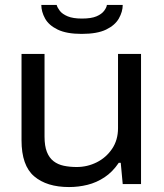

<svg xmlns="http://www.w3.org/2000/svg" viewBox="-20 -744 663 776"><path d="M259 12Q169 12 118 -31.5Q67 -75 67 -177V-526H160V-192Q160 -154 169.5 -130Q179 -106 196.5 -92.5Q214 -79 238 -74Q262 -69 290 -69Q333 -69 371 -88Q409 -107 433 -142.5Q457 -178 457 -226V-526H550V0H476L468 -86H460Q435 -49 402.5 -27.5Q370 -6 333.5 3Q297 12 259 12ZM310 -607Q249 -607 213 -624.5Q177 -642 162 -669.5Q147 -697 147 -724H209Q212 -713 222 -700Q232 -687 253.5 -678Q275 -669 311 -669Q349 -669 370 -678Q391 -687 401 -700.5Q411 -714 412 -724H476Q476 -697 460.5 -669.5Q445 -642 409 -624.5Q373 -607 310 -607Z"/></svg>

Font: Archivo SemiExpanded
Style: Regular
Weight: 400
Width: 6
Designer: Hector Gatti
Foundry: Omnibus-Type
Version: Version 2.001